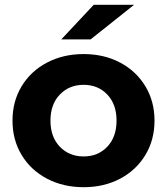

<svg xmlns="http://www.w3.org/2000/svg" viewBox="-20 -771 695 799"><path d="M32 -269Q32 -349 70 -412Q108 -475 175.5 -510.5Q243 -546 328 -546Q413 -546 480 -510.5Q547 -475 585 -412Q623 -349 623 -269Q623 -189 585 -126Q547 -63 480 -27.5Q413 8 328 8Q243 8 175.5 -27.5Q108 -63 70 -126Q32 -189 32 -269ZM465 -269Q465 -337 426.5 -377.5Q388 -418 328 -418Q268 -418 229 -377.5Q190 -337 190 -269Q190 -201 229 -160.5Q268 -120 328 -120Q388 -120 426.5 -160.5Q465 -201 465 -269ZM370 -751H538L357 -607H235Z"/></svg>

Font: Idrija
Style: Bold
Weight: 700
Designer: Julieta Ulanovsky
Foundry: Julieta Ulanovsky
Version: Version 7.200